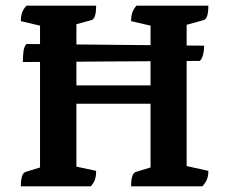

<svg xmlns="http://www.w3.org/2000/svg" viewBox="-20 -661 810 681"><path d="M54 0Q54 -45 70 -51L122 -67V-570L54 -586Q54 -603 58 -615.5Q62 -628 74 -641H321Q321 -595 305 -590L251 -575V-358H514V-570L445 -586Q445 -603 449 -615.5Q453 -628 464 -641H719Q719 -595 703 -590L642 -573V-72L719 -55Q719 -38 714.5 -26Q710 -14 698 0H445Q445 -45 461 -51L514 -67V-293H251V-70L321 -55Q321 -38 317.5 -26Q314 -14 302 0ZM61 -441Q61 -456 63 -476Q65 -496 74 -505L704 -499Q704 -480 699.5 -464.5Q695 -449 688 -445Z"/></svg>

Font: Petrona
Style: Bold
Weight: 700
Designer: Ringo R. Seeber
Foundry: Ringo R. Seeber
Version: Version 2.001; ttfautohint (v1.8.3)